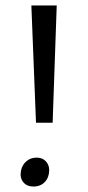

<svg xmlns="http://www.w3.org/2000/svg" viewBox="-20 -678 324 704"><path d="M112 -228 95 -658H188L173 -228ZM103 6Q78 6 65 -10.5Q52 -27 57 -52Q61 -73 76.5 -86.5Q92 -100 114 -100Q138 -100 151 -83Q164 -66 159 -40Q155 -19 140 -6.5Q125 6 103 6Z"/></svg>

Font: EauTestInfant Medium
Style: Italic
Weight: 500
Italic angle: -12°
Designer: Christian Thalmann (Catharsis Fonts)
Version: Version 0.001;PS 000.001;hotconv 1.0.88;makeotf.lib2.5.64775